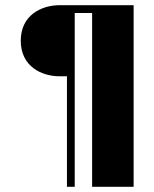

<svg xmlns="http://www.w3.org/2000/svg" viewBox="-20 -720 595 740"><path d="M495 -700H210C140 -700 60 -662 60 -563C60 -464 140 -426 210 -426H238V0H268V-670H335V0H495Z"/></svg>

Font: Space Cowgirl Black
Style: Regular
Weight: 900
Designer: Valery Marier
Foundry: Valery Marier
Version: Version 1.000;hotconv 1.0.109;makeotfexe 2.5.65596